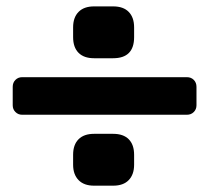

<svg xmlns="http://www.w3.org/2000/svg" viewBox="-20 -609 658 604"><path d="M20 -277.8V-335.9Q20 -349.1 28.6 -357.7Q37.1 -366.2 49.8 -366.2H567.9Q581.1 -366.2 589.6 -357.7Q598.1 -349.1 598.1 -335.9V-277.8Q598.1 -265.1 589.6 -256.6Q581.1 -248 567.9 -248H49.8Q37.1 -248 28.6 -256.6Q20 -265.1 20 -277.8ZM210 -90.8V-122.1Q210 -153.8 227.1 -170.9Q244.1 -188 275.9 -188H335.9Q368.2 -188 385 -170.9Q401.9 -153.8 401.9 -122.1V-90.8Q401.9 -60.1 385 -42.5Q368.2 -24.9 335.9 -24.9H275.9Q244.1 -24.9 227.1 -42.5Q210 -60.1 210 -90.8ZM401.9 -492.2Q401.9 -425.8 335.9 -425.8H275.9Q244.1 -425.8 227.1 -442.9Q210 -460 210 -492.2V-522.9Q210 -554.2 227.1 -571.5Q244.1 -588.9 275.9 -588.9H335.9Q368.2 -588.9 385 -571.5Q401.9 -554.2 401.9 -522.9Z"/></svg>

Font: Days One
Style: Regular
Weight: 400
Designer: Alexander Kalachev, Alexey Maslov, Jovanny Lemonad
Foundry: Alexander Kalachev, Alexey Maslov, Jovanny Lemonad
Version: Version 1.002